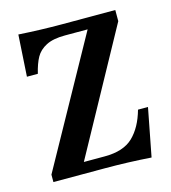

<svg xmlns="http://www.w3.org/2000/svg" viewBox="-98 -711 712 799"><g transform="rotate(-15 257.5 -312.0)"><path d="M240 -625H470V-577L180 -48H270Q351 -48 392.5 -88Q434 -128 454 -200H497L457 7Q357 0 258 0H36V-32L338 -577H240Q189 -577 159 -561.5Q129 -546 114.5 -520Q100 -494 90 -452H43L54 -631Q150 -625 240 -625Z"/></g></svg>

Font: Gupter
Style: Bold
Weight: 700
Designer: Octavio Pardo
Version: Version 1.000